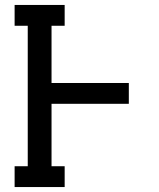

<svg xmlns="http://www.w3.org/2000/svg" viewBox="-20 -755 640 775"><path d="M39 0V-84H92V-651H39V-735H241V-651H188V-420H500V-336H188V-84H241V0Z"/></svg>

Font: Iosevka HT Medium Extended
Style: Regular
Weight: 500
Width: 7
Monospace: yes
Designer: Belleve Invis
Foundry: Belleve Invis
Version: Version 32.3.0; ttfautohint (v1.8.4)